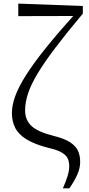

<svg xmlns="http://www.w3.org/2000/svg" viewBox="-20 -828 495 1071"><path d="M330.6 222.7Q347.8 184.3 357 154.3Q366.2 124.2 366.2 98.6Q366.2 76.6 358.6 57.9Q351 39.3 326.1 23.8Q301.2 8.3 248.6 -3.5Q172.7 -23.2 128.3 -50.5Q83.8 -77.8 65.1 -114.3Q46.4 -150.8 46.4 -197.1Q46.4 -240.2 64.8 -291.5Q83.3 -342.9 124.9 -408.5Q166.5 -474.2 235.7 -560.4Q304.9 -646.5 406.5 -759.3L395.6 -725.2V-738.8L82 -738V-807.9L442 -794.5V-752.1Q351.1 -643.6 289.5 -562.3Q227.8 -481 190.6 -419.2Q153.4 -357.5 136.8 -307.6Q120.1 -257.8 120.1 -212.4Q120.1 -158.2 155.8 -125.1Q191.4 -92 279.7 -69.9Q340.5 -54.9 372.3 -33.6Q404.1 -12.2 415.7 14.7Q427.2 41.6 427.2 74.4Q427.2 109.7 411.9 144.6Q396.5 179.4 367.1 222.7Z"/></svg>

Font: Noto Serif JP
Style: Regular
Weight: 200
Designer: Ryoko NISHIZUKA 西塚涼子 (kana & ideographs); Frank Grießhammer (Latin, Greek & Cyrillic); Wenlong ZHANG 张文龙 (bopomofo); San
Foundry: Adobe
Version: Version 2.001;hotconv 1.1.0;makeotfexe 2.6.0